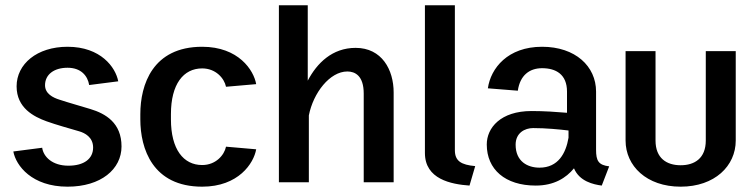

<svg xmlns="http://www.w3.org/2000/svg" viewBox="-20 -695 2873 732"><path d="M30.8 -117.5C40.8 -63.3 101.7 16.7 237.5 16.7C365 16.7 443.3 -50 443.3 -136.7C443.3 -226.7 382.5 -261.7 325 -279.2C295.8 -288.3 241.7 -303.3 206.7 -315C182.5 -322.5 151.7 -337.5 151.7 -370C151.7 -410.8 185.8 -436.7 237.5 -436.7C289.2 -436.7 314.2 -405.8 320 -370.8L430.8 -385C420.8 -438.3 364.2 -516.7 237.5 -516.7C120.8 -516.7 43.3 -450.8 43.3 -365.8C43.3 -283.3 109.2 -250 157.5 -232.5C194.2 -219.2 245.8 -205 282.5 -194.2C302.5 -188.3 335 -172.5 335 -132.5C335 -90 300.8 -63.3 240.8 -63.3C180 -63.3 145.8 -96.7 140.8 -131.7Z M515 -240C515 -128.3 561.7 16.7 750.8 16.7C889.2 16.7 947.5 -72.5 956.7 -125.8L841.7 -135.8C835 -103.3 802.5 -65.8 750.8 -65.8C679.2 -65.8 631.7 -125.8 631.7 -240V-260C631.7 -374.2 679.2 -434.2 750.8 -434.2C802.5 -434.2 835 -396.7 841.7 -364.2L956.7 -374.2C947.5 -427.5 889.2 -516.7 750.8 -516.7C561.7 -516.7 515 -371.7 515 -260Z M1043.3 0H1157.5V-255C1174.2 -340.8 1237.5 -422.5 1304.2 -422.5C1333.3 -422.5 1366.7 -406.7 1366.7 -338.3V0H1480.8V-342.5C1480.8 -429.2 1435.8 -512.5 1335.8 -512.5C1246.7 -512.5 1188.3 -454.2 1153.3 -387.5V-675H1043.3Z M1600 -111.7C1600 -11.7 1700 7.5 1770 12.5L1791.7 -61.7C1738.3 -66.7 1714.2 -80.8 1714.2 -122.5V-675H1600Z M1835.8 -144.2C1835.8 -49.2 1905.8 12.5 2022.5 12.5C2092.5 12.5 2138.3 -16.7 2168.3 -53.3C2189.2 -3.3 2242.5 8.3 2274.2 12.5L2302.5 -60.8C2261.7 -65.8 2252.5 -81.7 2252.5 -124.2V-345.8C2252.5 -442.5 2173.3 -516.7 2046.7 -516.7C1915.8 -516.7 1850.8 -435 1840 -358.3L1954.2 -349.2C1962.5 -407.5 1998.3 -435 2046.7 -435C2099.2 -435 2141.7 -411.7 2141.7 -345.8V-265C2103.3 -268.3 2055 -271.7 2006.7 -271.7C1888.3 -271.7 1835.8 -207.5 1835.8 -144.2ZM2147.5 -197.5V-170C2137.5 -110.8 2108.3 -55.8 2036.7 -55.8C1991.7 -55.8 1945.8 -79.2 1945.8 -143.3C1945.8 -188.3 1980.8 -206.7 2012.5 -206.7C2061.7 -206.7 2111.7 -201.7 2147.5 -197.5Z M2365 -159.2C2365 -62.5 2445 16.7 2575 16.7C2705 16.7 2785 -62.5 2785 -159.2V-500H2670.8V-159.2C2670.8 -91.7 2628.3 -65 2575 -65C2521.7 -65 2479.2 -91.7 2479.2 -159.2V-500H2365Z"/></svg>

Font: Boon SemiBold
Style: Regular
Weight: 600
Designer: Sungsit Sawaiwan
Foundry: FontUni
Version: Version 2.0